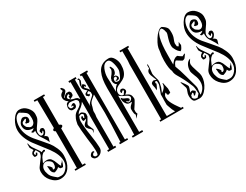

<svg xmlns="http://www.w3.org/2000/svg" viewBox="-72 -1208 2172 1694"><g transform="rotate(-30 1014.0 -361.0)"><path d="M152 -640Q167 -640 180 -631Q193 -622 193 -607Q193 -573 171 -573Q168 -573 161 -577L155 -576L147 -584L151 -591L158 -594L171 -615L163 -619Q151 -614 136 -607Q125 -601 125 -582Q125 -577 137 -553Q139 -552 147.5 -545Q156 -538 163 -534.5Q170 -531 178 -531Q198 -531 211 -553Q219 -569 219 -594Q219 -630 211 -644Q203 -658 178 -673L145 -693Q116 -689 100 -657Q84 -625 84 -580Q84 -506 140 -436Q152 -421 187.5 -381Q223 -341 243 -315.5Q263 -290 281.5 -249Q300 -208 300 -170Q300 -99 266.5 -51Q233 -3 173 -3Q125 -3 85 -49Q50 -89 50 -142Q50 -166 62 -185Q68 -195 88.5 -221.5Q109 -248 115 -257Q127 -275 127 -299L108 -331L105 -333L82 -321L78 -309L84 -297L93 -302L92 -305L99 -314L108 -305L98 -287Q85 -283 79 -284H73L67 -289Q63 -303 63 -310Q63 -321 72.5 -331Q82 -341 92 -343L71 -378V-417L77 -420Q77 -408 83 -392.5Q89 -377 95 -368Q101 -359 115 -339Q129 -319 133 -313Q143 -299 143 -291L168 -301L179 -294L172 -280L166 -286Q132 -270 117 -227L105 -200H106Q127 -208 146 -208Q174 -208 188.5 -190Q203 -172 213 -142.5Q223 -113 232 -102H234L242 -117Q256 -125 262 -141L263 -136Q251 -95 241 -83H231L223 -84L215 -86L203 -105Q194 -91 156 -79Q126 -90 126 -133Q126 -144 123 -155L126 -159Q148 -146 159 -123L154 -112L159 -106Q186 -106 186 -153Q186 -170 166.5 -185Q147 -200 132 -200Q111 -200 98 -183Q85 -166 85 -144Q85 -134 85.5 -129.5Q86 -125 86.5 -123.5Q87 -122 88.5 -118Q90 -114 91 -108V-107Q93 -98 97.5 -89Q102 -80 106 -74.5Q110 -69 118 -61Q126 -53 130 -49.5Q134 -46 144 -37.5Q154 -29 157 -27L171 -25Q176 -24 191 -24Q223 -24 250 -58Q275 -89 275 -127Q275 -192 218 -270Q205 -288 167.5 -335.5Q130 -383 112 -408Q55 -490 55 -564Q55 -610 84 -659Q119 -715 159 -715Q202 -715 233 -681Q264 -647 264 -612Q264 -580 256.5 -563Q249 -546 231 -522L224 -512Q217 -502 212.5 -495Q208 -488 203.5 -477.5Q199 -467 199 -459Q199 -417 224 -417Q232 -417 240.5 -426Q249 -435 249 -444L246 -453L231 -434L226 -436L220 -461L238 -476Q253 -476 259.5 -471Q266 -466 266 -452Q266 -428 239 -404L234 -405L231 -404Q233 -403 240 -399.5Q247 -396 250.5 -393.5Q254 -391 258 -386Q262 -381 262 -376Q262 -369 256.5 -353Q251 -337 251 -331Q244 -347 237 -360Q230 -373 218 -390.5Q206 -408 203 -413Q188 -434 188 -469Q188 -478 189 -483H188L178 -479L176 -480L165 -477L155 -485L153 -491Q173 -494 189 -510Q105 -510 105 -580Q105 -599 122 -619.5Q139 -640 152 -640ZM165 -696H158V-695H165Z M398 -387Q399 -262 399 -15H426V0H320V-15H343L344 -72V-389Q329 -395 329 -405Q329 -414 344 -422Q340 -626 340 -707H312V-722H418V-707H397V-424Q419 -416 419 -406Q419 -394 398 -387Z M604 -617Q596 -616 586.5 -608.5Q577 -601 577 -593Q577 -582 592 -571Q600 -582 596 -582V-599H606L608 -607ZM738 -685Q738 -692 745 -692Q755 -692 755 -683L758 -670Q759 -668 758 -667Q757 -666 758 -664L740 -619L742 -615Q747 -630 758 -630L777 -611Q772 -595 766 -594V-604L760 -607Q755 -602 755 -598Q755 -594 758 -591L766 -583Q776 -574 790 -554V-699H777V-715H852V-699H836V-21H860V-6H777V-21H791Q801 -222 801 -314Q801 -339 799.5 -386.5Q798 -434 798 -501Q792 -495 774.5 -481.5Q757 -468 747.5 -456Q738 -444 736 -431Q735 -425 731.5 -413Q728 -401 724.5 -390Q721 -379 721 -378V-345L717 -317V-16H735V0H653V-16H673V-357L674 -366V-499Q661 -478 640 -461Q615 -443 607 -435Q597 -425 593 -413L608 -420H620Q623 -420 636 -411Q638 -410 650 -398Q651 -397 654 -380L652 -377V-363L618 -303V-290L641 -237L627 -206L630 -234Q630 -240 625.5 -245.5Q621 -251 614 -257Q607 -263 605 -265Q589 -284 589 -293Q589 -308 604 -323L618 -335Q625 -341 631 -351L607 -345Q603 -342 599.5 -348Q596 -354 596 -358V-376Q603 -389 608 -389Q616 -386 616 -383L613 -370L616 -367Q619 -364 621 -363L632 -389Q632 -403 612 -408L590 -401L581 -377L578 -359Q578 -298 593 -206Q607 -111 607 -80V-61L603 -45Q588 -15 560 -8L547 -5L529 -7Q521 -7 511.5 -18Q502 -29 502 -37Q502 -47 512 -58.5Q522 -70 530 -71Q548 -74 548 -63L546 -58H536Q524 -46 524 -37Q524 -33 529.5 -27Q535 -21 539 -21H554Q565 -21 565 -61V-68Q565 -101 552 -195Q540 -297 540 -344L547 -377Q550 -393 566 -421Q578 -441 606 -457Q630 -471 640.5 -483Q651 -495 653 -516Q648 -539 621 -543L590 -547H579Q571 -547 562 -540Q553 -533 550 -528L549 -521L550 -517L553 -507L558 -499L566 -495H577Q590 -495 590 -501V-509H582L572 -506Q573 -512 581 -519Q589 -526 596 -526H603Q612 -526 612 -504Q612 -493 604.5 -484.5Q597 -476 587 -476H566Q557 -476 548.5 -486.5Q540 -497 540 -507V-522Q545 -541 548 -546.5Q551 -552 562 -558L575 -561Q554 -572 543 -596Q540 -603 540 -609V-621Q540 -645 570 -663Q575 -666 575 -667L564 -695H579L595 -675L597 -662Q597 -652 583 -638Q559 -614 558 -607L561 -602Q570 -621 582 -627Q592 -634 595 -634H617Q621 -634 624 -631Q627 -628 629.5 -623Q632 -618 634 -616V-600Q634 -594 630 -587.5Q626 -581 620 -581L612 -576L594 -569Q597 -566 607 -562L619 -558L631 -555L641 -553Q657 -549 664 -538Q670 -530 674 -526V-699H661V-715H735V-699H718V-431L720 -425V-435Q720 -447 752 -476L773 -495Q784 -503 784 -511V-533L773 -551Q765 -551 758 -546Q751 -541 751 -534Q751 -526 769 -526Q765 -519 765 -517Q763 -509 752 -509L733 -526V-533Q733 -539 737 -544Q741 -549 745 -550L748 -552L754 -555L767 -561Q732 -587 732 -610V-635L746 -672Q750 -679 738 -685Z M1048 -508 1035 -504Q1027 -508 1025 -515H1036L1047 -525V-534Q1047 -543 1035 -543Q1015 -543 1015 -513Q1015 -495 1047 -495Q1065 -495 1081 -534Q1096 -568 1096 -582Q1096 -621 1083.5 -659.5Q1071 -698 1048 -698Q1011 -698 992 -653Q975 -613 975 -570Q975 -562 976 -546Q977 -530 977 -522V-490Q979 -450 979 -424Q999 -469 1020 -477Q994 -494 994 -523V-534L998 -539V-542Q998 -547 1002.5 -554Q1007 -561 1012.5 -567.5Q1018 -574 1019 -575Q1040 -604 1040 -620Q1040 -625 1036 -636L1041 -643Q1047 -643 1054 -627Q1061 -611 1061 -606Q1058 -567 1036 -558Q1029 -555 1029 -552H1041Q1048 -552 1055.5 -542.5Q1063 -533 1063 -526Q1063 -519 1058.5 -512Q1054 -505 1048 -508ZM1038 -288Q1048 -288 1058 -298Q1068 -308 1068 -319Q1068 -337 1031 -353Q990 -370 978 -386V-16H1010V0H904V-16H928Q931 -79 931 -143Q931 -197 929.5 -244Q928 -291 928 -385Q928 -481 927 -482V-491Q927 -540 933 -576.5Q939 -613 954 -645.5Q969 -678 998 -695.5Q1027 -713 1069 -713Q1097 -713 1117 -680Q1137 -647 1137 -611Q1137 -536 1098 -500Q1088 -492 1078.5 -486.5Q1069 -481 1052 -473.5Q1035 -466 1026 -462Q987 -442 987 -408Q987 -390 997.5 -378.5Q1008 -367 1024 -367L1043 -395Q1044 -400 1040.5 -403.5Q1037 -407 1033 -405L1019 -391L1012 -393V-411L1022 -422L1031 -423Q1043 -423 1051.5 -414Q1060 -405 1060 -394Q1060 -386 1056.5 -380.5Q1053 -375 1045 -369Q1037 -363 1036 -362Q1066 -350 1077 -336Q1088 -322 1088 -289Q1088 -283 1065 -246L1040 -208Q1040 -203 1039.5 -196.5Q1039 -190 1039 -187Q1039 -177 1046 -163L1015 -129L1029 -163Q1017 -170 1017 -224Q1017 -242 1045 -266Q1052 -271 1055 -278H1029Q1009 -278 994 -306Q984 -323 984 -343Q984 -350 985 -353L989 -357Q998 -343 1008 -339L1026 -331Q1048 -322 1051 -309L1042 -296H1029L1017 -308L1013 -302L1026 -288Z M1334 -487Q1334 -493 1338 -496Q1341 -496 1342 -492V-471L1335 -403Q1335 -386 1353 -328V-306L1343 -260L1323 -210Q1370 -240 1370 -276L1372 -286Q1377 -284 1377 -280Q1377 -277 1379 -269L1390 -220V-180L1370 -171Q1356 -174 1356 -183V-194L1354 -199Q1348 -198 1341.5 -188Q1335 -178 1334 -171L1333 -158L1336 -133Q1347 -95 1387 -40L1405 -15H1423V0H1185V-15H1202L1203 -525V-572L1206 -611V-707H1185V-722H1275V-707H1259V-25L1260 -21L1259 -15H1344L1336 -29Q1330 -37 1316 -78Q1315 -81 1313.5 -85Q1312 -89 1310.5 -94Q1309 -99 1308 -102V-153L1309 -161V-206L1335 -277L1339 -292V-319Q1336 -332 1327 -332Q1325 -329 1321.5 -324.5Q1318 -320 1316 -318H1317Q1323 -312 1323 -310V-306L1306 -269L1295 -257V-280L1288 -314V-323Q1288 -336 1308 -344Q1314 -346 1315 -346L1341 -338Q1337 -348 1329 -366Q1321 -384 1316 -399Q1312 -413 1312 -419Q1312 -445 1334 -456Z M1536 -380Q1538 -382 1548.5 -395Q1559 -408 1564 -412.5Q1569 -417 1580.5 -423Q1592 -429 1605 -429Q1618 -417 1644 -402L1671 -416V-408L1652 -381Q1643 -369 1624 -369L1574 -400Q1569 -397 1565 -393.5Q1561 -390 1557.5 -384.5Q1554 -379 1552.5 -376Q1551 -373 1547.5 -365Q1544 -357 1543 -355Q1561 -312 1584 -227L1613 -123Q1618 -105 1618 -95Q1618 -90 1615 -65.5Q1612 -41 1612 -34V-29Q1668 -65 1668 -128Q1668 -166 1652 -200Q1635 -242 1635 -255Q1635 -291 1650 -318Q1665 -345 1691 -351L1676 -328Q1669 -318 1669 -302Q1669 -287 1686 -236Q1703 -191 1703 -166Q1703 -111 1666.5 -58Q1630 -5 1588 -5Q1549 -5 1537 -11.5Q1525 -18 1519 -43Q1516 -57 1516 -72Q1516 -92 1526 -115Q1535 -135 1533 -143Q1532 -146 1532 -149L1513 -207L1515 -214Q1517 -212 1526.5 -199.5Q1536 -187 1541.5 -179Q1547 -171 1553 -160.5Q1559 -150 1559 -145Q1559 -140 1556 -130L1551 -115Q1546 -100 1540 -90Q1553 -98 1563 -98Q1565 -98 1567 -97.5Q1569 -97 1570 -97L1589 -82V-72L1565 -47L1557 -55L1564 -66L1559 -82L1536 -64V-54L1532 -49Q1538 -19 1576 -19L1601 -47V-52Q1601 -116 1586 -142Q1558 -212 1516 -281Q1499 -310 1499 -336Q1483 -368 1483 -450Q1483 -495 1493 -548Q1493 -570 1503 -596Q1510 -616 1533 -653Q1550 -680 1572 -700Q1592 -719 1610 -719H1613Q1636 -704 1644 -696Q1657 -683 1660.5 -672Q1664 -661 1664 -633Q1664 -597 1652 -571Q1641 -544 1641 -533L1644 -504L1658 -495L1678 -530Q1678 -511 1682 -495Q1665 -455 1653 -451L1657 -447Q1628 -459 1606 -510Q1602 -518 1602 -538Q1602 -569 1621 -626Q1627 -641 1627 -655Q1625 -659 1623 -669Q1621 -679 1620 -682Q1613 -701 1606 -704L1604 -708Q1570 -708 1553 -648Q1536 -586 1536 -477Z M1871 -640Q1886 -640 1899 -631Q1912 -622 1912 -607Q1912 -573 1890 -573Q1887 -573 1880 -577L1874 -576L1866 -584L1870 -591L1877 -594L1890 -615L1882 -619Q1870 -614 1855 -607Q1844 -601 1844 -582Q1844 -577 1856 -553Q1858 -552 1866.5 -545Q1875 -538 1882 -534.5Q1889 -531 1897 -531Q1917 -531 1930 -553Q1938 -569 1938 -594Q1938 -630 1930 -644Q1922 -658 1897 -673L1864 -693Q1835 -689 1819 -657Q1803 -625 1803 -580Q1803 -506 1859 -436Q1871 -421 1906.5 -381Q1942 -341 1962 -315.5Q1982 -290 2000.5 -249Q2019 -208 2019 -170Q2019 -99 1985.5 -51Q1952 -3 1892 -3Q1844 -3 1804 -49Q1769 -89 1769 -142Q1769 -166 1781 -185Q1787 -195 1807.5 -221.5Q1828 -248 1834 -257Q1846 -275 1846 -299L1827 -331L1824 -333L1801 -321L1797 -309L1803 -297L1812 -302L1811 -305L1818 -314L1827 -305L1817 -287Q1804 -283 1798 -284H1792L1786 -289Q1782 -303 1782 -310Q1782 -321 1791.5 -331Q1801 -341 1811 -343L1790 -378V-417L1796 -420Q1796 -408 1802 -392.5Q1808 -377 1814 -368Q1820 -359 1834 -339Q1848 -319 1852 -313Q1862 -299 1862 -291L1887 -301L1898 -294L1891 -280L1885 -286Q1851 -270 1836 -227L1824 -200H1825Q1846 -208 1865 -208Q1893 -208 1907.5 -190Q1922 -172 1932 -142.5Q1942 -113 1951 -102H1953L1961 -117Q1975 -125 1981 -141L1982 -136Q1970 -95 1960 -83H1950L1942 -84L1934 -86L1922 -105Q1913 -91 1875 -79Q1845 -90 1845 -133Q1845 -144 1842 -155L1845 -159Q1867 -146 1878 -123L1873 -112L1878 -106Q1905 -106 1905 -153Q1905 -170 1885.5 -185Q1866 -200 1851 -200Q1830 -200 1817 -183Q1804 -166 1804 -144Q1804 -134 1804.5 -129.5Q1805 -125 1805.5 -123.5Q1806 -122 1807.5 -118Q1809 -114 1810 -108V-107Q1812 -98 1816.5 -89Q1821 -80 1825 -74.5Q1829 -69 1837 -61Q1845 -53 1849 -49.5Q1853 -46 1863 -37.5Q1873 -29 1876 -27L1890 -25Q1895 -24 1910 -24Q1942 -24 1969 -58Q1994 -89 1994 -127Q1994 -192 1937 -270Q1924 -288 1886.5 -335.5Q1849 -383 1831 -408Q1774 -490 1774 -564Q1774 -610 1803 -659Q1838 -715 1878 -715Q1921 -715 1952 -681Q1983 -647 1983 -612Q1983 -580 1975.5 -563Q1968 -546 1950 -522L1943 -512Q1936 -502 1931.5 -495Q1927 -488 1922.5 -477.5Q1918 -467 1918 -459Q1918 -417 1943 -417Q1951 -417 1959.5 -426Q1968 -435 1968 -444L1965 -453L1950 -434L1945 -436L1939 -461L1957 -476Q1972 -476 1978.5 -471Q1985 -466 1985 -452Q1985 -428 1958 -404L1953 -405L1950 -404Q1952 -403 1959 -399.5Q1966 -396 1969.5 -393.5Q1973 -391 1977 -386Q1981 -381 1981 -376Q1981 -369 1975.5 -353Q1970 -337 1970 -331Q1963 -347 1956 -360Q1949 -373 1937 -390.5Q1925 -408 1922 -413Q1907 -434 1907 -469Q1907 -478 1908 -483H1907L1897 -479L1895 -480L1884 -477L1874 -485L1872 -491Q1892 -494 1908 -510Q1824 -510 1824 -580Q1824 -599 1841 -619.5Q1858 -640 1871 -640ZM1884 -696H1877V-695H1884Z"/></g></svg>

Font: Bukvitsa
Style: Regular
Weight: 500
Foundry: Ponomar Technologies, Inc.
Version: Version 1.1